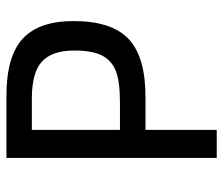

<svg xmlns="http://www.w3.org/2000/svg" viewBox="-70 -646 716 617"><g transform="rotate(-90 288.5 -338.0)"><path d="M528.8 -460Q528.8 -337.9 471.4 -283.4Q414.1 -229 285.2 -229H179.2V0H88.9V-675.8H289.1Q415.5 -675.8 472.2 -623.5Q528.8 -571.3 528.8 -460ZM434.1 -458Q434.1 -528.8 398.9 -561.5Q363.8 -594.2 278.8 -594.2H179.2V-311H266.1Q337.4 -311 370.4 -325Q403.3 -338.9 418.7 -369.9Q434.1 -400.9 434.1 -458Z"/></g></svg>

Font: Lorenzo Sans
Style: Regular
Weight: 400
Foundry: Intel Corporation
Version: Version 1.00; ttfautohint (v1.5)